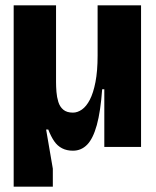

<svg xmlns="http://www.w3.org/2000/svg" viewBox="-20 -548 582 716"><path d="M31 148V-528H189V-242Q189 -225 190.5 -205.5Q192 -186 197.5 -168Q203 -150 216 -139Q229 -128 252 -128Q269 -128 285.5 -139.5Q302 -151 315 -176Q328 -201 336 -242Q344 -283 344 -341V-528H506V-235V0H369V-215H361Q355 -132 341 -81.5Q327 -31 305 -8.5Q283 14 252 14Q229 14 211.5 5Q194 -4 182 -21.5Q170 -39 160 -65H152L177 81V148Z"/></svg>

Font: Bricolage Grotesque 96pt ExtraBold
Style: Regular
Weight: 800
Designer: Mathieu Triay
Foundry: Atelier Triay
Version: Version 1.001;gftools[0.9.33.dev8+g029e19f]